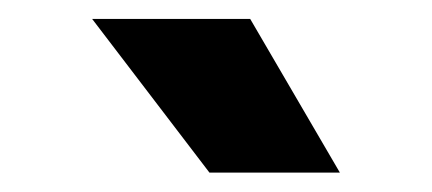

<svg xmlns="http://www.w3.org/2000/svg" viewBox="-20 -800 446 198"><path d="M196 -622 75 -780.5H238L330.5 -622Z"/></svg>

Font: Spline Sans
Style: Bold
Weight: 700
Designer: Eben Sorkin, Mirko Velimirovic
Foundry: Sorkin Type
Version: Version 1.000; ttfautohint (v1.8.3)